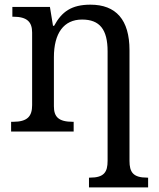

<svg xmlns="http://www.w3.org/2000/svg" viewBox="-20 -566 685 826"><path d="M442.9 -345.2V126C442.9 174.3 427.7 198.2 367.2 198.2H362.8V240.2H617.2V198.2H612.8C552.2 198.2 537.1 174.3 537.1 126V-350.1C537.1 -481 479 -545.9 369.1 -545.9C287.6 -545.9 245.6 -515.6 212.9 -455.1H208L194.8 -536.1H33.2V-494.1H37.1C97.7 -494.1 118.2 -470.7 118.2 -425.8V-113.8C118.2 -66.4 99.1 -42 36.1 -42H27.8V0H296.9V-42H293C230.5 -42 211.9 -64.5 211.9 -108.9V-319.8C211.9 -423.3 254.4 -481.9 333 -481.9C409.2 -481.9 442.9 -439 442.9 -345.2Z"/></svg>

Font: The Erased English
Style: Regular
Weight: 400
Designer: Monotype Design team + ligartures altered by 180 Amsterdam
Foundry: Monotype Imaging Inc.
Version: Version 1.030;Glyphs 3.1.2 (3151)